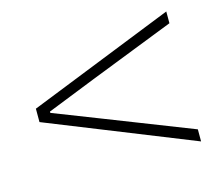

<svg xmlns="http://www.w3.org/2000/svg" viewBox="-67 -649 655 568"><g transform="rotate(-15 260.5 -365.0)"><path d="M484 -166 37 -345V-386L484 -564V-528L221 -425L75 -367V-363L221 -306L484 -203Z"/></g></svg>

Font: Noto Sans HK Thin Thin
Style: Regular
Weight: 250
Version: Version 2.004-H2;hotconv 1.0.118;makeotfexe 2.5.65603